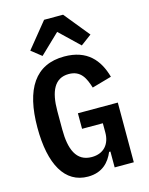

<svg xmlns="http://www.w3.org/2000/svg" viewBox="-139 -1036 878 1134"><g transform="rotate(-15 300.0 -469.0)"><path d="M244 -950 118 -795 180 -746 300 -861 420 -746 486 -795 360 -950ZM421 0H538V-365H294V-270H421V-213C421 -144 382 -94 307 -94C212 -94 180 -176 180 -297V-409C180 -529 214 -603 301 -603C376 -603 399 -549 418 -489L538 -523C508 -631 442 -710 302 -710C125 -710 41 -581 41 -344C41 -119 115 12 256 12C345 12 389 -40 413 -97H421Z"/></g></svg>

Font: IBM Mono SemiBold
Style: Regular
Weight: 600
Monospace: yes
Designer: Mike Abbink, Paul van der Laan, Pieter van Rosmalen
Foundry: Bold Monday
Version: Version 2.3